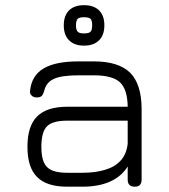

<svg xmlns="http://www.w3.org/2000/svg" viewBox="-20 -704 638 724"><path d="M290 0C290 0 234 0 234 0C182 0 144 -12 120 -36.5C95.5 -60.5 83.5 -98.5 83.5 -150.5C83.5 -150.5 83.5 -150.5 83.5 -150.5C83.5 -202.5 95.5 -240.5 120 -265C144.5 -289.5 182.5 -301.5 234 -301.5C234 -301.5 234 -301.5 234 -301.5C234 -301.5 461.5 -301.5 461.5 -301.5C461 -345.5 451 -376.5 432 -394C412.5 -411.5 380 -420 334 -420C334 -420 334 -420 334 -420C334 -420 276 -420 276 -420C233.5 -420 202.5 -415.5 183 -406.5C163.5 -397.5 151 -382 146.5 -360.5C146.5 -360.5 146.5 -360.5 146.5 -360.5C144 -352 141 -346 137.5 -342.5C133.5 -338.5 127.5 -336.5 119 -336.5C119 -336.5 119 -336.5 119 -336.5C110.5 -336.5 103.5 -339 99 -344C94 -348.5 92 -355 93.5 -363.5C93.5 -363.5 93.5 -363.5 93.5 -363.5C98 -401.5 115 -429 145.5 -446.5C175.5 -464 219 -472.5 276 -472.5C276 -472.5 276 -472.5 276 -472.5C276 -472.5 334 -472.5 334 -472.5C396.5 -472.5 442 -458 471 -429.5C499.5 -400.5 514 -355 514 -292.5C514 -292.5 514 -292.5 514 -292.5C514 -292.5 514 -26.5 514 -26.5C514 -9 505.5 0 488 0C488 0 488 0 488 0C470.5 0 461.5 -9 461.5 -26.5C461.5 -26.5 461.5 -26.5 461.5 -26.5C461.5 -26.5 461.5 -76 461.5 -76C429.5 -25.5 372.5 0 290 0C290 0 290 0 290 0ZM234 -52.5C234 -52.5 234 -52.5 234 -52.5C234 -52.5 290 -52.5 290 -52.5C322.5 -52.5 351 -56 375.5 -63.5C400 -70.5 419.5 -82 434.5 -98C449.5 -114 458.5 -135.5 461.5 -162C461.5 -162 461.5 -162 461.5 -162C461.5 -162 461.5 -249 461.5 -249C461.5 -249 234 -249 234 -249C197 -249 171.5 -242 157.5 -228C143 -213.5 136 -188 136 -150.5C136 -150.5 136 -150.5 136 -150.5C136 -113.5 143 -88 157.5 -74C171.5 -59.5 197 -52.5 234 -52.5ZM297 -532C297 -532 297 -532 297 -532C272.5 -532 254 -538.5 240.5 -552C227 -565.5 220.5 -584 220.5 -608.5C220.5 -608.5 220.5 -608.5 220.5 -608.5C220.5 -633 227 -651.5 240.5 -665C254 -678 272.5 -684.5 297 -684.5C297 -684.5 297 -684.5 297 -684.5C321.5 -684.5 340 -678 353.5 -665C367 -651.5 373.5 -633 373.5 -608.5C373.5 -608.5 373.5 -608.5 373.5 -608.5C373.5 -584 367 -565.5 353.5 -552C340 -538.5 321.5 -532 297 -532ZM297 -578C297 -578 297 -578 297 -578C309 -578 317 -580 321.5 -584.5C325.5 -588.5 327.5 -596.5 327.5 -608.5C327.5 -608.5 327.5 -608.5 327.5 -608.5C327.5 -620.5 325.5 -628.5 321.5 -633C317 -637 309 -639 297 -639C297 -639 297 -639 297 -639C285 -639 277 -637 273 -633C268.5 -628.5 266.5 -620.5 266.5 -608.5C266.5 -608.5 266.5 -608.5 266.5 -608.5C266.5 -596.5 268.5 -588.5 273 -584.5C277 -580 285 -578 297 -578Z"/></svg>

Font: Jura-Fortis-Regular
Style: Regular
Weight: 500
Designer: Daniel Johnson, Alexei Vanyashin, Mirko Velimirovic
Foundry: Daniel Johnson
Version: ""